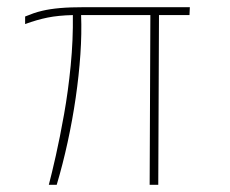

<svg xmlns="http://www.w3.org/2000/svg" viewBox="-20 -515 640 535"><path d="M116 0Q124 -30 135.5 -81Q147 -132 158.5 -196.5Q170 -261 177 -332.5Q184 -404 183 -473Q142 -472 112.5 -466Q83 -460 50 -448V-469Q62 -474 73.5 -478Q85 -482 98 -485Q119 -490 147 -492.5Q175 -495 217 -495H509L508 -473H423L421 0H397L399 -473H206Q208 -422 204 -363.5Q200 -305 191 -243Q182 -181 168.5 -119Q155 -57 138 0Z"/></svg>

Font: Alumni Sans Thin
Style: Italic
Weight: 100
Italic angle: -8°
Designer: Robert E. Leuschke
Foundry: Robert E. Leuschke
Version: Version 1.016